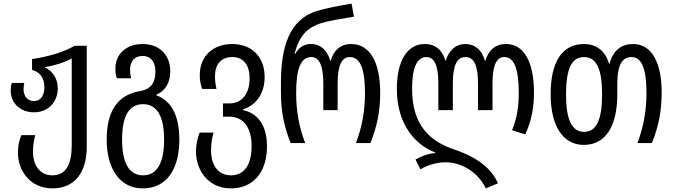

<svg xmlns="http://www.w3.org/2000/svg" viewBox="-20 -790 3719 1060"><path d="M270 250C390 250 459 165 459 19V-537H392C328 -501 246 -477 157 -464V-404C195 -394 225 -366 225 -308C225 -265 206 -232 168 -232C131 -232 110 -260 110 -299C110 -311 112 -322 114 -332H45C41 -320 39 -306 39 -291C39 -222 90 -170 168 -170C244 -170 299 -225 299 -303C299 -360 266 -400 230 -417V-420C284 -428 337 -446 376 -467V14C376 116 344 178 269 178C191 178 162 109 162 50C162 12 168 -21 175 -44H98C87 -16 79 10 79 54C79 146 141 250 270 250Z M768 250C902 250 970 142 970 -19C970 -134 937 -230 843 -264V-267C900 -292 920 -343 920 -397C920 -486 860 -547 768 -547C679 -547 617 -494 617 -411C617 -390 619 -375 625 -358H704C700 -374 698 -386 698 -403C698 -453 723 -481 768 -481C815 -481 838 -444 838 -397C838 -342 821 -299 753 -287C636 -267 569 -186 569 -19C569 142 642 250 768 250ZM770 178C690 178 654 105 654 -19C654 -144 689 -215 770 -215C849 -215 886 -144 886 -19C886 106 849 178 770 178Z M1255 250C1375 250 1454 165 1454 17C1454 -104 1398 -166 1322 -182V-186C1398 -211 1441 -278 1441 -364C1441 -481 1365 -547 1263 -547C1156 -547 1083 -480 1083 -376C1083 -348 1086 -329 1096 -299H1175C1169 -328 1167 -344 1167 -370C1167 -433 1199 -475 1262 -475C1324 -475 1358 -432 1358 -357C1358 -276 1319 -219 1245 -219H1211V-146H1245C1321 -146 1369 -90 1369 16C1369 119 1329 178 1255 178C1174 178 1145 106 1145 43C1145 1 1152 -36 1159 -58H1082C1072 -33 1062 6 1062 48C1062 143 1124 250 1255 250Z M1585 0H1665C1631 -88 1615 -176 1615 -276C1615 -411 1640 -475 1699 -475C1744 -475 1765 -425 1765 -328V-182H1844V-328C1844 -428 1866 -475 1911 -475C1969 -475 1995 -410 1995 -277C1995 -179 1979 -89 1945 0H2025C2062 -92 2079 -178 2079 -277C2079 -446 2023 -547 1918 -547C1861 -547 1822 -513 1806 -455H1803C1787 -513 1749 -547 1698 -547C1668 -547 1636 -538 1609 -492H1606C1633 -597 1679 -638 1752 -662C1794 -675 1868 -687 1934 -698L1921 -770C1845 -757 1781 -745 1728 -729C1578 -682 1531 -532 1531 -334V-282C1531 -177 1547 -94 1585 0Z M2662 250 2729 222C2688 125 2587 68 2484 34C2362 -8 2255 -91 2255 -299C2255 -414 2281 -475 2334 -475C2380 -475 2400 -425 2400 -328V-182H2480V-328C2480 -428 2502 -475 2549 -475C2599 -475 2619 -426 2619 -328V-182H2699V-328C2699 -427 2720 -475 2764 -475C2818 -475 2844 -411 2844 -277C2844 -204 2835 -139 2807 -71L2880 -48C2914 -123 2928 -195 2928 -277C2928 -446 2874 -547 2774 -547C2715 -547 2677 -513 2660 -455H2657C2641 -513 2603 -547 2549 -547C2497 -547 2458 -513 2441 -455H2439C2422 -513 2385 -547 2325 -547C2225 -547 2171 -449 2171 -299C2171 -112 2264 6 2383 52V55C2347 57 2303 73 2274 91L2301 145C2339 122 2390 106 2441 106C2528 106 2620 161 2662 250Z M3203 10C3327 10 3388 -99 3388 -269V-326C3388 -436 3417 -475 3467 -475C3523 -475 3549 -410 3549 -277C3549 -179 3533 -89 3499 0H3579C3616 -92 3633 -178 3633 -280C3633 -446 3577 -547 3475 -547C3412 -547 3364 -513 3346 -439H3342C3322 -513 3266 -547 3205 -547C3081 -547 3020 -446 3020 -269C3020 -98 3086 10 3203 10ZM3205 -62C3134 -62 3105 -135 3105 -269C3105 -404 3133 -475 3205 -475C3275 -475 3304 -404 3304 -269C3304 -134 3275 -62 3205 -62Z"/></svg>

Font: Noto Sans Georgian Condensed
Style: Regular
Weight: 400
Width: 3
Designer: Monotype Design Team, Akaki Razmadze
Foundry: Google LLC
Version: Version 2.005